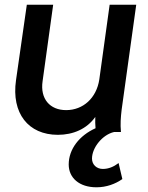

<svg xmlns="http://www.w3.org/2000/svg" viewBox="-20 -561 627 816"><path d="M226 12C291 12 349 -13 385 -64C384 -48 385 -32 386 -16C317 15 272 73 272 138C272 195 317 235 390 235C432 235 470 221 500 200L484 132C463 148 441 157 417 157C391 157 371 139 371 113C371 66 416 11 465 0H494C491 -35 493 -60 497 -95L559 -541H446L402 -223C390 -144 333 -93 261 -93C192 -93 150 -141 161 -216L206 -541H94L48 -220C28 -80 100 12 226 12Z"/></svg>

Font: Mluvka SemiBold
Style: Italic
Weight: 600
Italic angle: -8°
Designer: Modified by Jiří Krblich, Original typeface by Gumpita Rahayu
Foundry: Gumpita Rahayu & Jiří Krblich
Version: Version 2.000;Glyphs 3.1.1 (3134)